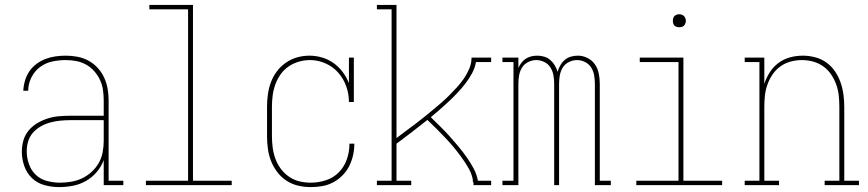

<svg xmlns="http://www.w3.org/2000/svg" viewBox="-20 -755 3540 783"><path d="M221 8Q191 8 161.5 0Q132 -8 110.5 -28.5Q89 -49 79 -78Q69 -107 69 -136Q69 -160 75.5 -182.5Q82 -205 97 -223Q112 -241 132.5 -253Q153 -265 175 -272Q197 -279 220.5 -281Q244 -283 267 -283H403V-345Q403 -366 400 -387.5Q397 -409 388 -428.5Q379 -448 364.5 -464.5Q350 -481 331 -491.5Q312 -502 291 -506Q270 -510 248 -510Q220 -510 192.5 -504Q165 -498 143 -481.5Q121 -465 108 -439Q95 -413 95 -385H75Q76 -406 82 -426.5Q88 -447 100 -464.5Q112 -482 129 -494.5Q146 -507 165.5 -514.5Q185 -522 206 -525Q227 -528 248 -528Q272 -528 296 -523.5Q320 -519 341 -507.5Q362 -496 378.5 -478Q395 -460 405 -438Q415 -416 419 -392.5Q423 -369 423 -345V-18H483V0H403V-102Q393 -75 374 -53Q355 -31 330.5 -17Q306 -3 277.5 2.5Q249 8 221 8ZM224 -10Q248 -10 271 -14Q294 -18 315 -28Q336 -38 353.5 -54Q371 -70 382.5 -90Q394 -110 398.5 -133.5Q403 -157 403 -180V-265H267Q247 -265 226 -263Q205 -261 185 -255.5Q165 -250 147 -240Q129 -230 115 -214.5Q101 -199 95 -179Q89 -159 89 -138Q89 -112 98 -86Q107 -60 126 -42Q145 -24 171.5 -17Q198 -10 224 -10Z M575 0V-18H747V-717H589V-735H767V-18H925V0Z M1247 8Q1221 8 1195.5 2Q1170 -4 1148.5 -18Q1127 -32 1111 -53Q1095 -74 1085.5 -98Q1076 -122 1072.5 -148Q1069 -174 1069 -200V-320Q1069 -345 1072.5 -370.5Q1076 -396 1085 -420Q1094 -444 1109.5 -464.5Q1125 -485 1146 -499.5Q1167 -514 1191.5 -521Q1216 -528 1242 -528Q1268 -528 1293.5 -520.5Q1319 -513 1340 -498Q1361 -483 1377 -462Q1393 -441 1403 -416V-520H1423V-339H1403Q1403 -372 1392 -403Q1381 -434 1359.5 -458.5Q1338 -483 1307.5 -496.5Q1277 -510 1245 -510Q1221 -510 1198.5 -503.5Q1176 -497 1157 -484Q1138 -471 1124.5 -452Q1111 -433 1103 -411Q1095 -389 1092 -366Q1089 -343 1089 -320V-200Q1089 -177 1092 -153.5Q1095 -130 1103 -108Q1111 -86 1125 -67Q1139 -48 1158.5 -34.5Q1178 -21 1201 -15.5Q1224 -10 1247 -10Q1279 -10 1309.5 -20Q1340 -30 1362 -52.5Q1384 -75 1394.5 -105.5Q1405 -136 1405 -167V-169H1425V-167Q1425 -144 1419.5 -120.5Q1414 -97 1403.5 -76.5Q1393 -56 1376 -39Q1359 -22 1338 -11Q1317 0 1294 4Q1271 8 1247 8Z M1517 0V-18H1577V-717H1517V-735H1597V-192Q1615 -206 1633.5 -219.5Q1652 -233 1670.5 -247Q1689 -261 1707 -275.5Q1725 -290 1742.5 -304.5Q1760 -319 1777.5 -334Q1795 -349 1811.5 -365.5Q1828 -382 1843.5 -399Q1859 -416 1872 -435Q1885 -454 1894 -475.5Q1903 -497 1903 -520H1983V-502H1921Q1917 -478 1905 -456Q1893 -434 1878 -414.5Q1863 -395 1846 -377Q1829 -359 1811 -342Q1793 -325 1774.5 -309Q1756 -293 1737 -277Q1756 -258 1775.5 -239Q1795 -220 1813 -200Q1831 -180 1848.5 -159Q1866 -138 1882 -115.5Q1898 -93 1911 -69Q1924 -45 1929 -18H1983V0H1911Q1911 -3 1911 -6.5Q1911 -10 1910 -13L1906 -18H1909Q1905 -44 1892 -67Q1879 -90 1863.5 -111.5Q1848 -133 1831.5 -153Q1815 -173 1797 -192Q1779 -211 1760.5 -229.5Q1742 -248 1723 -266Q1692 -241 1660.5 -217Q1629 -193 1597 -169V-18H1657V0Z M2029 0V-18H2074V-502H2029V-520H2094V-478Q2099 -489 2106.5 -499Q2114 -509 2124 -515.5Q2134 -522 2146 -525Q2158 -528 2171 -528Q2185 -528 2199 -524Q2213 -520 2224 -510.5Q2235 -501 2242.5 -488.5Q2250 -476 2254 -462Q2258 -476 2265 -488.5Q2272 -501 2283 -510.5Q2294 -520 2308 -524Q2322 -528 2337 -528Q2357 -528 2376 -518.5Q2395 -509 2406.5 -492Q2418 -475 2422 -454.5Q2426 -434 2426 -413V-18H2471V0H2406V-413Q2406 -430 2403 -447.5Q2400 -465 2391 -479.5Q2382 -494 2366 -502Q2350 -510 2333 -510Q2316 -510 2300 -502Q2284 -494 2275 -479.5Q2266 -465 2263 -447.5Q2260 -430 2260 -413V0H2240V-413Q2240 -430 2237 -447.5Q2234 -465 2225 -479.5Q2216 -494 2200 -502Q2184 -510 2167 -510Q2150 -510 2134 -502Q2118 -494 2109 -479.5Q2100 -465 2097 -447.5Q2094 -430 2094 -413V0Z M2575 0V-18H2747V-502H2589V-520H2767V-18H2925V0ZM2750 -644Q2745 -644 2739.5 -645.5Q2734 -647 2730.5 -650.5Q2727 -654 2725.5 -659.5Q2724 -665 2724 -670Q2724 -675 2725.5 -680.5Q2727 -686 2730.5 -689.5Q2734 -693 2739.5 -695Q2745 -697 2750 -697Q2755 -697 2760.5 -695Q2766 -693 2769.5 -689.5Q2773 -686 2775 -680.5Q2777 -675 2777 -670Q2777 -665 2775 -659.5Q2773 -654 2769.5 -650.5Q2766 -647 2760.5 -645.5Q2755 -644 2750 -644Z M3017 0V-18H3077V-502H3017V-520H3097V-413Q3105 -438 3119.5 -460.5Q3134 -483 3155 -498.5Q3176 -514 3201.5 -521Q3227 -528 3254 -528Q3279 -528 3304 -521.5Q3329 -515 3349.5 -500.5Q3370 -486 3384.5 -465Q3399 -444 3407.5 -420Q3416 -396 3419.5 -370.5Q3423 -345 3423 -320V-18H3483V0H3343V-18H3403V-320Q3403 -343 3400.5 -366Q3398 -389 3390 -411Q3382 -433 3369 -452Q3356 -471 3337 -484.5Q3318 -498 3295.5 -504Q3273 -510 3250 -510Q3227 -510 3204.5 -504Q3182 -498 3163 -484.5Q3144 -471 3131 -452Q3118 -433 3110 -411Q3102 -389 3099.5 -366Q3097 -343 3097 -320V-18H3157V0Z"/></svg>

Font: Iosevka Curly Slab Thin
Style: Regular
Weight: 100
Monospace: yes
Designer: Belleve Invis
Foundry: Belleve Invis
Version: Version 22.1.2; ttfautohint (v1.8.4)